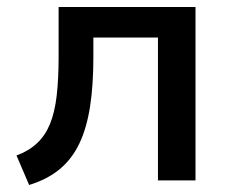

<svg xmlns="http://www.w3.org/2000/svg" viewBox="-20 -514 663 547"><path d="M63 13 27 -71Q62 -84 85.5 -106Q109 -128 122.5 -161Q136 -194 141.5 -241.5Q147 -289 147 -354V-494H537V0H430V-407H246V-351Q246 -271 236.5 -210Q227 -149 206 -105Q185 -61 150 -32Q115 -3 63 13Z"/></svg>

Font: Nunito Sans 9pt SemiBold
Style: Regular
Weight: 600
Version: Version 3.101;gftools[0.9.27]